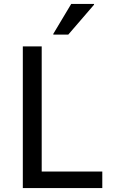

<svg xmlns="http://www.w3.org/2000/svg" viewBox="-20 -956 572 976"><path d="M96 0V-720H192V-84H500V0ZM251 -780V-784L342 -936H458V-932L327 -780Z"/></svg>

Font: Kufam
Style: Regular
Weight: 400
Designer: Wael Morcos, Artur Schmal
Foundry: Original Type
Version: Version 1.301; ttfautohint (v1.8.3)